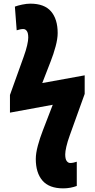

<svg xmlns="http://www.w3.org/2000/svg" viewBox="-20 -785 519 1045"><path d="M324.2 240.2Q247.6 240.2 211.2 198Q174.8 155.8 174.8 80.1Q174.8 49.3 186 7.6Q197.3 -34.2 212.9 -74.2L267.1 -214.8L34.2 -171.9V-268.1L108.9 -476.1Q121.6 -511.2 127.7 -538.1Q133.8 -564.9 133.8 -580.1Q133.8 -605.5 126 -616.2Q118.2 -627 106.9 -627Q98.1 -627 89.1 -625Q80.1 -623 70.8 -620.1L61 -749Q76.2 -754.9 100.6 -760Q125 -765.1 145 -765.1Q221.7 -765.1 257.8 -722.9Q293.9 -680.7 293.9 -605Q293.9 -574.2 282.7 -532.5Q271.5 -490.7 255.9 -451.2L210 -333L440.9 -375V-273.9L359.9 -48.8Q347.2 -13.7 341.1 13.2Q335 40 335 55.2Q335 80.6 343 91.3Q351.1 102.1 361.8 102.1Q371.1 102.1 380.1 100.1Q389.2 98.1 397.9 95.2V227.1Q382.8 232.9 363.5 236.6Q344.2 240.2 324.2 240.2Z"/></svg>

Font: Open Sans Condensed ExtraBold
Style: Italic
Weight: 800
Width: 3
Italic angle: -12°
Designer: Monotype Design Team
Foundry: Monotype Imaging Inc.
Version: Version 3.003; ttfautohint (v1.8.4)